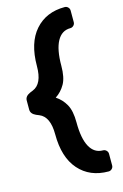

<svg xmlns="http://www.w3.org/2000/svg" viewBox="-139 -836 675 1055"><g transform="rotate(-15 199.0 -308.5)"><path d="M361 151C366.3 145.7 369 139.3 369 132V66C369 58.7 366.3 52.3 361 47C355.7 41.7 349.3 39 342 39C309.3 39 284.3 23.3 267 -8C249.7 -39.3 241 -85.7 241 -147C241 -191 234.2 -225.2 220.5 -249.5C206.8 -273.8 188.7 -293.3 166 -308C188.7 -322.7 206.8 -342.2 220.5 -366.5C234.2 -390.8 241 -425 241 -469C241 -530.3 249.7 -576.8 267 -608.5C284.3 -640.2 309.3 -656 342 -656C349.3 -656 355.7 -658.7 361 -664C366.3 -669.3 369 -675.7 369 -683V-749C369 -756.3 366.3 -762.7 361 -768C355.7 -773.3 349.3 -776 342 -776C271.3 -776 215.2 -752.3 173.5 -705C131.8 -657.7 111 -590 111 -502C111 -434.7 92 -393.3 54 -378L37 -371C17.7 -362.3 8 -350 8 -334V-282C8 -266 17.7 -253.7 37 -245L54 -238C92 -222.7 111 -181.3 111 -114C111 -26.7 131.8 40.7 173.5 88C215.2 135.3 271.3 159 342 159C349.3 159 355.7 156.3 361 151Z"/></g></svg>

Font: Rubik
Style: Regular
Weight: 500
Designer: Hubert & Fischer
Foundry: Hubert & Fischer
Version: Version 1.100